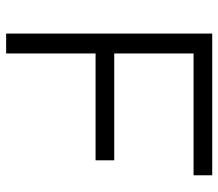

<svg xmlns="http://www.w3.org/2000/svg" viewBox="-64 -664 728 641"><g transform="rotate(90 300.5 -344.0)"><path d="M92.6 -688H159V0H92.6ZM113 -625.7V-688H565.7V-625.7ZM113 -298.6V-360.9H515.7V-298.6Z"/></g></svg>

Font: Roundo Variable
Style: Regular
Weight: 200
Designer: Shiva Nallaperumal
Foundry: Indian Type Foundry
Version: Version 2.000